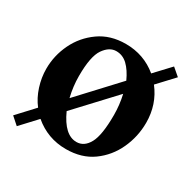

<svg xmlns="http://www.w3.org/2000/svg" viewBox="-112 -543 678 681"><g transform="rotate(30 226.5 -202.0)"><path d="M446.3 -406.2 385.7 -341.3Q429.7 -284.7 429.7 -210Q429.7 -153.3 406.2 -102.3Q382.8 -51.3 338.1 -19Q293.5 13.2 229 13.2Q154.8 13.2 98.1 -34.7L38.1 29.8L7.8 2.9L70.8 -64.9Q49.8 -91.8 38.3 -127.7Q26.9 -163.6 26.9 -199.2Q26.9 -253.4 50.8 -303Q74.7 -352.5 119.9 -384.5Q165 -416.5 228 -416.5Q301.8 -416.5 357.4 -370.6L415.5 -432.6ZM293.9 -304.2Q277.8 -339.4 257.8 -358.4Q237.8 -377.4 211.4 -377.4Q183.1 -377.4 161.6 -346.4Q140.1 -315.4 140.1 -234.9Q140.1 -192.4 150.4 -149.9ZM316.9 -176.3Q316.9 -217.8 307.6 -258.3L164.6 -105Q199.7 -27.3 249 -27.3Q280.3 -27.3 298.6 -60.8Q316.9 -94.2 316.9 -176.3Z"/></g></svg>

Font: Scheherazade New SemiBold
Style: Regular
Weight: 600
Designer: SIL International
Foundry: SIL International
Version: Version 4.000